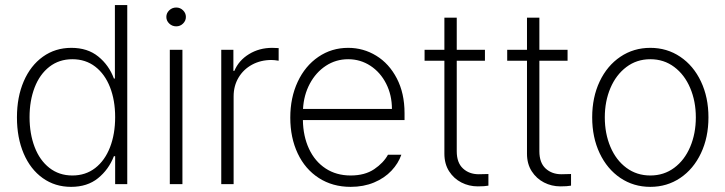

<svg xmlns="http://www.w3.org/2000/svg" viewBox="-20 -727 2864 758"><path d="M46.9 -263.7Q46.9 -343.8 73.7 -406Q100.6 -468.3 149.4 -503.2Q198.2 -538.1 261.7 -538.1Q325.7 -538.1 367.9 -503.9Q410.2 -469.7 429.7 -417H433.6V-707H482.4V0H434.6V-110.4H429.7Q409.2 -57.6 366.9 -23.4Q324.7 10.7 260.7 10.7Q197.3 10.7 148.7 -23.9Q100.1 -58.6 73.5 -120.8Q46.9 -183.1 46.9 -263.7ZM434.6 -264.6Q434.6 -331.1 414.3 -382.8Q394 -434.6 356 -463.9Q317.9 -493.2 265.6 -493.2Q213.4 -493.2 175 -463.4Q136.7 -433.6 116.7 -381.6Q96.7 -329.6 96.7 -264.6Q96.7 -199.2 116.7 -146.7Q136.7 -94.2 175 -64.2Q213.4 -34.2 265.6 -34.2Q317.9 -34.2 356 -63.7Q394 -93.3 414.3 -145.5Q434.6 -197.8 434.6 -264.6Z M650.4 -530.3H700.2V0H650.4ZM636.7 -660.2Q636.7 -675.3 648.2 -686.3Q659.7 -697.3 675.8 -697.3Q691.4 -697.3 702.6 -686.3Q713.9 -675.3 713.9 -660.2Q713.9 -645 702.6 -634Q691.4 -623 675.8 -623Q659.7 -623 648.2 -634Q636.7 -645 636.7 -660.2Z M853.5 -530.3H901.4V-447.3H905.3Q922.4 -488.3 962.9 -513.2Q1003.4 -538.1 1054.7 -538.1L1080.1 -537.1V-487.3Q1062.5 -490.2 1051.8 -490.2Q1009.3 -490.2 975.1 -471.7Q940.9 -453.1 921.6 -420.4Q902.3 -387.7 902.3 -346.7V0H853.5Z M1126 -262.7Q1126 -341.3 1155.3 -404.1Q1184.6 -466.8 1236.8 -502.4Q1289.1 -538.1 1354.5 -538.1Q1414.6 -538.1 1465.3 -507.1Q1516.1 -476.1 1546.6 -417.5Q1577.1 -358.9 1577.1 -280.3V-252.9H1175.8Q1176.8 -189 1200 -139.4Q1223.1 -89.8 1265.4 -62Q1307.6 -34.2 1364.3 -34.2Q1420.4 -34.2 1457.3 -59.1Q1494.1 -84 1511.7 -116.2H1564.5Q1552.7 -82 1525.4 -53Q1498 -23.9 1456.8 -6.6Q1415.5 10.7 1364.3 10.7Q1293 10.7 1238.8 -24.2Q1184.6 -59.1 1155.3 -121.3Q1126 -183.6 1126 -262.7ZM1527.3 -296.9Q1527.3 -351.6 1504.6 -396.5Q1481.9 -441.4 1442.4 -467.3Q1402.8 -493.2 1354.5 -493.2Q1306.2 -493.2 1266.6 -467.3Q1227.1 -441.4 1203.1 -396.5Q1179.2 -351.6 1176.3 -296.9Z M1894.5 -487.3H1783.2V-129.9Q1783.2 -84.5 1807.9 -61.8Q1832.5 -39.1 1870.1 -39.1L1908.2 -40V5.9Q1893.6 8.8 1866.2 8.8Q1831.5 8.8 1801.5 -6.6Q1771.5 -22 1752.9 -51Q1734.4 -80.1 1734.4 -120.1V-487.3H1656.2V-530.3H1734.4V-657.2H1783.2V-530.3H1894.5Z M2220.7 -487.3H2109.4V-129.9Q2109.4 -84.5 2134 -61.8Q2158.7 -39.1 2196.3 -39.1L2234.4 -40V5.9Q2219.7 8.8 2192.4 8.8Q2157.7 8.8 2127.7 -6.6Q2097.7 -22 2079.1 -51Q2060.5 -80.1 2060.5 -120.1V-487.3H1982.4V-530.3H2060.5V-657.2H2109.4V-530.3H2220.7Z M2317.9 -263.7Q2317.9 -342.8 2347.4 -405.3Q2377 -467.8 2429.2 -502.9Q2481.4 -538.1 2547.4 -538.1Q2613.3 -538.1 2665.5 -502.9Q2717.8 -467.8 2747.3 -405.3Q2776.9 -342.8 2776.9 -263.7Q2776.9 -184.6 2747.3 -122.1Q2717.8 -59.6 2665.5 -24.4Q2613.3 10.7 2547.4 10.7Q2481.4 10.7 2429.2 -24.4Q2377 -59.6 2347.4 -122.1Q2317.9 -184.6 2317.9 -263.7ZM2727.1 -263.7Q2727.1 -327.1 2704.8 -379.6Q2682.6 -432.1 2641.8 -462.6Q2601.1 -493.2 2547.4 -493.2Q2493.7 -493.2 2452.9 -462.4Q2412.1 -431.6 2389.9 -379.4Q2367.7 -327.1 2367.7 -263.7Q2367.7 -199.7 2389.9 -147.2Q2412.1 -94.7 2452.9 -64.5Q2493.7 -34.2 2547.4 -34.2Q2601.1 -34.2 2641.8 -64.5Q2682.6 -94.7 2704.8 -147.2Q2727.1 -199.7 2727.1 -263.7Z"/></svg>

Font: Pretendard JP ExtraLight
Style: Regular
Weight: 200
Designer: Base glyphs from Inter by Rasmus Andersson; Hangeul glyphs from Noto Sans CJK(Source Han Sans) by Jang Soo-young and Kan
Foundry: Kil Hyung-jin
Version: Version 1.309